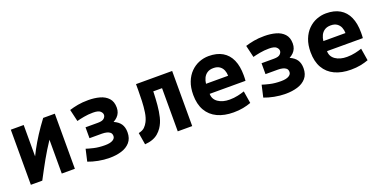

<svg xmlns="http://www.w3.org/2000/svg" viewBox="-19 -1123 3398 1722"><g transform="rotate(-20 1680.0 -262.5)"><path d="M71 0V-526H194V-227Q208 -256 223.5 -284.5Q239 -313 256 -342Q273 -371 292.5 -401Q312 -431 333.5 -462Q355 -493 380 -526H491V0H366V-323Q340 -284 317 -246.5Q294 -209 272.5 -171Q251 -133 228.5 -91Q206 -49 180 0Z M820 15Q765 15 711.5 4.5Q658 -6 617 -22L643 -136Q666 -128 712.5 -117Q759 -106 818 -106Q867 -106 892 -120.5Q917 -135 917 -158Q917 -181 903.5 -192.5Q890 -204 869.5 -208.5Q849 -213 827 -213H708V-317H827Q869 -317 885.5 -332.5Q902 -348 902 -366Q902 -385 883.5 -401.5Q865 -418 815 -418Q769 -418 726.5 -410Q684 -402 659 -395L632 -510Q670 -522 713.5 -530Q757 -538 814 -538Q872 -538 921.5 -524.5Q971 -511 1001.5 -478Q1032 -445 1032 -388Q1032 -362 1023.5 -341Q1015 -320 999 -304Q983 -288 961 -276Q1005 -257 1026 -226Q1047 -195 1047 -147Q1047 -88 1015.5 -52Q984 -16 932.5 -0.5Q881 15 820 15Z M1158 9 1139 -105Q1178 -113 1197.5 -132.5Q1217 -152 1229 -176Q1247 -211 1254.5 -261Q1262 -311 1264 -365.5Q1266 -420 1266 -466V-526H1611V0H1473V-412H1389V-399Q1387 -341 1382 -283Q1377 -225 1364.5 -173Q1352 -121 1325 -81Q1308 -56 1285 -36.5Q1262 -17 1230.5 -5.5Q1199 6 1158 9Z M2004 12Q1915 12 1850 -18.5Q1785 -49 1750 -109.5Q1715 -170 1715 -259Q1715 -329 1735.5 -381.5Q1756 -434 1791.5 -469.5Q1827 -505 1871.5 -522.5Q1916 -540 1963 -540Q2041 -540 2094 -509Q2147 -478 2174 -418Q2201 -358 2201 -270Q2201 -257 2200.5 -242.5Q2200 -228 2199 -218H1857Q1857 -167 1899.5 -137.5Q1942 -108 2009 -108Q2050 -108 2088.5 -116.5Q2127 -125 2152 -134L2171 -17Q2136 -4 2095 4Q2054 12 2004 12ZM1857 -314H2068Q2068 -342 2058 -367Q2048 -392 2025.5 -408Q2003 -424 1966 -424Q1930 -424 1907 -408.5Q1884 -393 1872 -368Q1860 -343 1857 -314Z M2500 15Q2445 15 2391.5 4.5Q2338 -6 2297 -22L2323 -136Q2346 -128 2392.5 -117Q2439 -106 2498 -106Q2547 -106 2572 -120.5Q2597 -135 2597 -158Q2597 -181 2583.5 -192.5Q2570 -204 2549.5 -208.5Q2529 -213 2507 -213H2388V-317H2507Q2549 -317 2565.5 -332.5Q2582 -348 2582 -366Q2582 -385 2563.5 -401.5Q2545 -418 2495 -418Q2449 -418 2406.5 -410Q2364 -402 2339 -395L2312 -510Q2350 -522 2393.5 -530Q2437 -538 2494 -538Q2552 -538 2601.5 -524.5Q2651 -511 2681.5 -478Q2712 -445 2712 -388Q2712 -362 2703.5 -341Q2695 -320 2679 -304Q2663 -288 2641 -276Q2685 -257 2706 -226Q2727 -195 2727 -147Q2727 -88 2695.5 -52Q2664 -16 2612.5 -0.5Q2561 15 2500 15Z M3124 12Q3035 12 2970 -18.5Q2905 -49 2870 -109.5Q2835 -170 2835 -259Q2835 -329 2855.5 -381.5Q2876 -434 2911.5 -469.5Q2947 -505 2991.5 -522.5Q3036 -540 3083 -540Q3161 -540 3214 -509Q3267 -478 3294 -418Q3321 -358 3321 -270Q3321 -257 3320.5 -242.5Q3320 -228 3319 -218H2977Q2977 -167 3019.5 -137.5Q3062 -108 3129 -108Q3170 -108 3208.5 -116.5Q3247 -125 3272 -134L3291 -17Q3256 -4 3215 4Q3174 12 3124 12ZM2977 -314H3188Q3188 -342 3178 -367Q3168 -392 3145.5 -408Q3123 -424 3086 -424Q3050 -424 3027 -408.5Q3004 -393 2992 -368Q2980 -343 2977 -314Z"/></g></svg>

Font: Ubuntu Sans Mono
Style: Bold
Weight: 700
Monospace: yes
Designer: Dalton Maag Ltd
Foundry: Dalton Maag Ltd
Version: Version 1.006